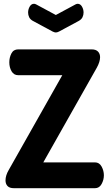

<svg xmlns="http://www.w3.org/2000/svg" viewBox="-20 -991 576 1011"><path d="M208 -136H480Q503 -136 515 -114Q527 -92 527 -68Q527 -44 515 -22Q503 0 480 0H54Q30 0 19.5 -11.5Q9 -23 9 -41Q9 -67 26 -96L308 -595H76Q53 -595 41 -615.5Q29 -636 29 -663Q29 -688 40 -709.5Q51 -731 76 -731H462Q485 -731 496 -719.5Q507 -708 507 -690Q507 -666 490 -635ZM274 -912 378 -968Q384 -971 389 -971Q403 -971 411.5 -956.5Q420 -942 420 -925Q420 -912 414.5 -900.5Q409 -889 395 -881L291 -825Q281 -820 274 -820Q267 -820 257 -825L153 -881Q139 -889 133.5 -900.5Q128 -912 128 -925Q128 -942 136.5 -956.5Q145 -971 159 -971Q164 -971 170 -968Z"/></svg>

Font: AkaAcidDosis
Style: ExtraBold
Weight: 800
Designer: Edgar Tolentino, Pablo Impallari, Igino Marini, Aka-Acid
Foundry: Edgar Tolentino, Pablo Impallari, Igino Marini, Aka-Acid
Version: Version 1.007